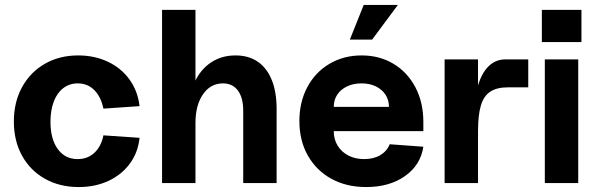

<svg xmlns="http://www.w3.org/2000/svg" viewBox="-20 -740 2418 776"><path d="M36 -249Q36 -327 69 -387.5Q102 -448 161 -482Q220 -516 296 -516Q362 -516 416 -490.5Q470 -465 503.5 -418.5Q537 -372 544 -311L398 -301Q388 -349 361 -376Q334 -403 294 -403Q261 -403 236 -384Q211 -365 197.5 -330Q184 -295 184 -248Q184 -178 213.5 -137.5Q243 -97 294 -97Q334 -97 361.5 -122.5Q389 -148 398 -193L544 -183Q538 -124 505 -79Q472 -34 418.5 -9Q365 16 298 16Q221 16 161.5 -17.5Q102 -51 69 -111Q36 -171 36 -249Z M881 -403Q831 -403 800.5 -359Q770 -315 770 -243L744 -293Q744 -359 767.5 -409.5Q791 -460 833.5 -488Q876 -516 932 -516Q985 -516 1022 -490.5Q1059 -465 1078.5 -416.5Q1098 -368 1098 -299V0H963V-293Q963 -345 941.5 -374Q920 -403 881 -403ZM635 -700H770V0H635Z M1190 -250.7Q1190 -327.4 1222 -387.7Q1254 -448 1311.5 -482Q1369 -516 1441.5 -516Q1514 -516 1570.5 -482Q1627 -448 1659 -387Q1691 -326 1691 -248V-210H1329Q1329 -176.7 1344.7 -151.2Q1360.3 -125.7 1388.1 -111.4Q1416 -97 1452 -97Q1490 -97 1517 -113Q1544 -129 1555 -157L1691 -147Q1680 -73 1617 -28.5Q1554 16 1460 16Q1380 16 1319.1 -17.5Q1258.3 -51 1224.1 -111.5Q1190 -172 1190 -250.7ZM1441.2 -403Q1408.4 -403 1382.8 -390.9Q1357.2 -378.8 1343.1 -357.5Q1329 -336.2 1329 -308H1552Q1552 -336 1537.9 -357.5Q1523.8 -378.9 1498.9 -391Q1474 -403 1441.2 -403ZM1450 -720H1588L1484 -580H1394Z M1777 -500H1912V-314L1894 -245Q1894 -327 1909 -384Q1924 -441 1953 -470.5Q1982 -500 2023 -500H2115V-387H2033Q1988 -387 1961.5 -369.5Q1935 -352 1923.5 -313.5Q1912 -275 1912 -208V0H1777Z M2182 -500H2317V0H2182ZM2170 -700H2330V-570H2170Z"/></svg>

Font: Uncut Sans Variable
Style: Regular
Weight: 400
Designer: Kasper Nordkvist
Foundry: UNCUT.wtf
Version: Version 1.303;Glyphs 3.1.2 (3151)